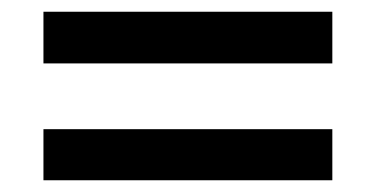

<svg xmlns="http://www.w3.org/2000/svg" viewBox="-20 -451 640 327"><path d="M54 -343V-431H546V-343ZM54 -144V-231H546V-144Z"/></svg>

Font: MulishBold
Style: Bold
Weight: 700
Designer: Vernon Adams
Foundry: Vernon Adams
Version: Version 3.602; ttfautohint (v1.8.3)